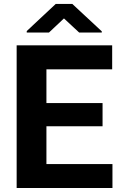

<svg xmlns="http://www.w3.org/2000/svg" viewBox="-20 -937 602 957"><path d="M540.5 0H165V-119.1H540.5ZM211.4 0H63V-710.9H211.4ZM491.2 -307.6H165V-423.3H491.2ZM539.1 -591.3H165V-710.9H539.1ZM487.3 -780.8V-774.9H374.5L298.8 -845.2L224.1 -774.9H113.3V-782.2L257.8 -917.5H340.3Z"/></svg>

Font: Heebo
Style: Bold
Weight: 700
Designer: Oded Ezer
Foundry: Ezer Type House
Version: Version 3.100